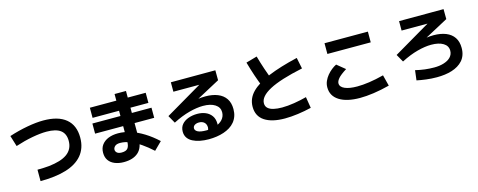

<svg xmlns="http://www.w3.org/2000/svg" viewBox="-34 -1586 6069 2438"><g transform="rotate(-15 3000.0 -367.0)"><path d="M287 25V-125Q332 -125 370 -127Q408 -129 443 -132Q520 -141 579.5 -159Q639 -177 680.5 -206.5Q722 -236 743.5 -278.5Q765 -321 765 -377Q765 -471 705 -516.5Q645 -562 521 -562Q441 -562 333 -542Q225 -522 109 -484L65 -627Q189 -667 307.5 -688.5Q426 -710 520 -710Q713 -710 815 -625.5Q917 -541 917 -379Q917 -308 897 -250.5Q877 -193 839.5 -148.5Q802 -104 747.5 -71Q693 -38 623 -17Q553 4 469 14.5Q385 25 287 25Z M1894 -71 1792 30Q1722 -34 1653 -81.5Q1584 -129 1517 -155.5Q1450 -182 1387 -182Q1341 -182 1319 -162Q1297 -142 1297 -116Q1297 -94 1316.5 -76.5Q1336 -59 1378 -59Q1436 -59 1458.5 -88.5Q1481 -118 1481 -179V-800H1631V-179Q1631 -55 1563.5 5.5Q1496 66 1374 66Q1309 66 1257 45.5Q1205 25 1176 -15.5Q1147 -56 1147 -116Q1147 -178 1179 -220.5Q1211 -263 1266 -285Q1321 -307 1392 -307Q1474 -307 1558 -279.5Q1642 -252 1727 -199.5Q1812 -147 1894 -71ZM1867 -713V-580H1133V-713ZM1889 -511V-378H1112V-511Z M2490 65Q2430 65 2376 54.5Q2322 44 2280.5 22.5Q2239 1 2216 -33Q2193 -67 2193 -114Q2193 -170 2225 -208Q2257 -246 2311 -265.5Q2365 -285 2429 -285Q2489 -285 2537.5 -264.5Q2586 -244 2615.5 -202.5Q2645 -161 2645 -97Q2645 -80 2640 -62Q2635 -44 2624 -25L2501 -37Q2510 -50 2513.5 -61.5Q2517 -73 2517 -83Q2517 -126 2491 -150Q2465 -174 2421 -174Q2397 -174 2379 -166.5Q2361 -159 2351.5 -147Q2342 -135 2342 -118Q2342 -89 2376.5 -70.5Q2411 -52 2490 -52Q2523 -52 2554 -56.5Q2585 -61 2613 -71Q2641 -81 2664.5 -95.5Q2688 -110 2705 -129Q2722 -148 2731.5 -172Q2741 -196 2741 -225Q2741 -289 2683 -326.5Q2625 -364 2525 -364Q2445 -364 2343 -337Q2241 -310 2126 -251L2069 -352L2728 -739L2757 -635H2210V-759L2795 -760L2796 -629L2150 -282L2110 -348Q2244 -409 2365 -441Q2486 -473 2586 -473Q2679 -473 2747.5 -445.5Q2816 -418 2853 -363Q2890 -308 2890 -225Q2890 -174 2875.5 -132.5Q2861 -91 2834 -58.5Q2807 -26 2770 -3Q2733 20 2688.5 35Q2644 50 2593.5 57.5Q2543 65 2490 65Z M3818 -133 3842 14Q3756 35 3664 47.5Q3572 60 3492 60Q3322 60 3227 -2.5Q3132 -65 3132 -189Q3132 -297 3211 -378.5Q3290 -460 3446.5 -525Q3603 -590 3834 -644L3864 -498Q3565 -435 3423.5 -359.5Q3282 -284 3282 -194Q3282 -155 3308.5 -130.5Q3335 -106 3382.5 -95Q3430 -84 3493 -84Q3567 -84 3653.5 -98Q3740 -112 3818 -133ZM3460 -457 3321 -401Q3287 -484 3257.5 -571.5Q3228 -659 3202 -752L3347 -793Q3372 -703 3400.5 -619Q3429 -535 3460 -457Z M4793 -733V-592H4223V-733ZM4835 -147 4872 -2Q4760 27 4661 41Q4562 55 4482 55Q4307 55 4209.5 -7Q4112 -69 4112 -181Q4112 -225 4129 -263.5Q4146 -302 4173 -334.5Q4200 -367 4232 -392.5Q4264 -418 4295 -433L4403 -345Q4322 -294 4292 -258.5Q4262 -223 4262 -194Q4262 -147 4321.5 -121Q4381 -95 4484 -95Q4555 -95 4642.5 -107.5Q4730 -120 4835 -147Z M5491 -75Q5524 -75 5555 -79Q5586 -83 5614 -91.5Q5642 -100 5665 -112.5Q5688 -125 5705 -142Q5722 -159 5731.5 -181Q5741 -203 5741 -229Q5741 -293 5683 -328.5Q5625 -364 5525 -364Q5445 -364 5343 -337Q5241 -310 5126 -251L5069 -352L5728 -739L5757 -635H5210V-759L5795 -760L5796 -629L5150 -282L5110 -348Q5244 -409 5365 -441Q5486 -473 5586 -473Q5679 -473 5747.5 -445.5Q5816 -418 5853 -363Q5890 -308 5890 -225Q5890 -174 5875.5 -133Q5861 -92 5834 -61.5Q5807 -31 5770.5 -9Q5734 13 5689.5 27Q5645 41 5594.5 47.5Q5544 54 5491 54Q5419 54 5349.5 45Q5280 36 5229 25L5245 -105Q5307 -90 5367.5 -82.5Q5428 -75 5491 -75Z"/></g></svg>

Font: Murecho Thin
Style: Bold
Weight: 700
Version: Version 1.010